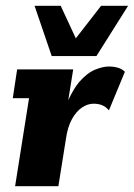

<svg xmlns="http://www.w3.org/2000/svg" viewBox="-20 -641 461 661"><path d="M32 0 80 -303H24L39 -402H232L215 -296Q233 -335 252 -358Q280 -390 307 -401Q334 -412 354 -412Q392 -412 410 -394L355 -261Q344 -274 331 -279Q318 -284 302 -284Q282 -284 262.5 -271Q243 -258 228 -231.5Q213 -205 207 -163L181 0ZM158 -448 99 -621H189L241 -509L328 -621H421L312 -448Z"/></svg>

Font: Rokkitt SemiBold ExtraBold
Style: Italic
Weight: 800
Italic angle: -9°
Version: Version 3.103